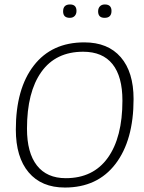

<svg xmlns="http://www.w3.org/2000/svg" viewBox="-20 -835 645 861"><path d="M294 -815Q323 -815 323 -786Q323 -772 315 -763.5Q307 -755 293 -755Q263 -755 263 -784Q263 -815 294 -815ZM450 -815Q480 -815 480 -786Q480 -755 449 -755Q420 -755 420 -784Q420 -798 428 -806.5Q436 -815 450 -815ZM358 -645Q464 -645 521.5 -578.5Q579 -512 579 -391Q579 -206 498 -100Q417 6 271 6Q166 6 108.5 -62Q51 -130 51 -254Q51 -437 131.5 -541Q212 -645 358 -645ZM353 -603Q230 -603 165.5 -512.5Q101 -422 101 -258Q101 -150 145.5 -93Q190 -36 275 -36Q398 -36 463.5 -127.5Q529 -219 529 -384Q529 -492 484.5 -547.5Q440 -603 353 -603Z"/></svg>

Font: Alegreya Sans SC Light
Style: Italic
Weight: 300
Italic angle: -7°
Designer: Juan Pablo del Peral
Foundry: Huerta Tipografica
Version: Version 2.007